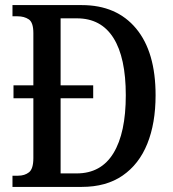

<svg xmlns="http://www.w3.org/2000/svg" viewBox="-20 -734 679 754"><path d="M29 0V-44H51Q77 -44 94 -57.5Q111 -71 111 -113V-348H33V-399H111V-604Q111 -646 93 -658Q75 -670 49 -670H29V-714H301Q438 -714 514.5 -622Q591 -530 591 -360Q591 -250 558.5 -169.5Q526 -89 461.5 -44.5Q397 0 301 0ZM281 -53Q377 -53 425.5 -132.5Q474 -212 474 -360Q474 -508 425.5 -585Q377 -662 282 -662H218V-399H346V-348H218V-53Z"/></svg>

Font: Noto Serif Armenian Condensed Medium
Style: Regular
Weight: 500
Width: 3
Designer: Monotype Design Team
Foundry: Monotype Imaging Inc.
Version: Version 2.008; ttfautohint (v1.8.4.7-5d5b)